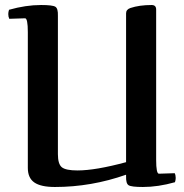

<svg xmlns="http://www.w3.org/2000/svg" viewBox="-20 -733 735 766"><path d="M585 -713Q603 -713 603 -695V-95Q603 -40 614 -40L677 -42Q681 -34 681 -23Q681 -15 678 -6Q611 13 550 13Q504 13 493 6Q482 -1 483 -30V-36Q344 13 199 13Q143 13 117 -5Q91 -23 91 -63V-605Q91 -660 80 -660L17 -658Q13 -666 13 -677Q13 -685 16 -694Q83 -713 144 -713Q190 -713 201 -706Q212 -699 211 -670V-118Q211 -78 227 -65.5Q243 -53 289 -53Q361 -53 483 -86V-680Q483 -695 500 -701Q536 -713 585 -713Z"/></svg>

Font: Federant
Style: Medium
Weight: 500
Designer: Cyreal (www.cyreal.org)
Foundry: Cyreal (www.cyreal.org)
Version: Version 1.010